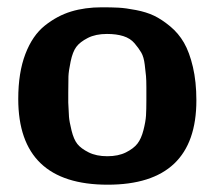

<svg xmlns="http://www.w3.org/2000/svg" viewBox="-20 -495 590 526"><path d="M30 -224Q30 -296 49.5 -347Q69 -398 103 -425Q137 -452 175 -463.5Q213 -475 259 -475Q285 -475 304.5 -474Q324 -473 352.5 -467.5Q381 -462 402 -452Q423 -442 446 -423Q469 -404 484 -378Q499 -352 508.5 -311.5Q518 -271 518 -220Q518 11 275 11Q30 11 30 -224ZM167 -214Q168 -188 169 -175Q170 -162 176 -137.5Q182 -113 192 -100.5Q202 -88 223 -77.5Q244 -67 274 -67Q304 -67 325 -77.5Q346 -88 356.5 -101.5Q367 -115 373 -138.5Q379 -162 380 -178.5Q381 -195 381 -220Q381 -226 381 -228V-255Q381 -276 380 -286.5Q379 -297 376.5 -318Q374 -339 367 -351Q360 -363 348.5 -376.5Q337 -390 318 -396Q299 -402 273 -402Q242 -402 220.5 -391Q199 -380 189 -366.5Q179 -353 173.5 -326.5Q168 -300 167.5 -285.5Q167 -271 167 -241Z"/></svg>

Font: CMU Sans Serif
Style: Bold
Weight: 700
Version: Version 0.7.0